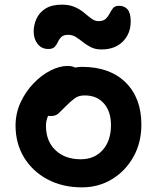

<svg xmlns="http://www.w3.org/2000/svg" viewBox="-20 -795 675 827"><path d="M333 12Q249 12 184.5 -22.5Q120 -57 83.5 -117Q47 -177 47 -254Q47 -307 68.5 -353.5Q90 -400 124 -435.5Q158 -471 197 -491Q236 -511 271 -511Q290 -511 304 -504Q319 -507 333 -507Q453 -507 521 -440Q589 -373 589 -258Q589 -181 555 -120Q521 -59 463 -23.5Q405 12 333 12ZM178 -253Q178 -187 219 -148Q260 -109 328 -109Q387 -109 422.5 -149Q458 -189 458 -256Q458 -315 427.5 -349.5Q397 -384 345 -384Q319 -384 302.5 -372Q286 -360 266 -340Q244 -318 232 -306.5Q220 -295 197 -295Q192 -295 187 -296Q178 -275 178 -253ZM188 -584Q159 -584 142 -606Q125 -628 125 -659Q125 -687 137 -714Q149 -741 176 -758Q203 -775 247 -775Q279 -775 302.5 -764.5Q326 -754 343 -739.5Q360 -725 374.5 -714.5Q389 -704 404 -704Q425 -704 435.5 -714Q446 -724 452.5 -737Q459 -750 467 -760Q475 -770 493 -770Q516 -770 529.5 -754.5Q543 -739 543 -703Q543 -650 509 -616Q475 -582 417 -582Q391 -582 372 -591.5Q353 -601 337.5 -613.5Q322 -626 307 -635.5Q292 -645 274 -645Q254 -645 244.5 -636Q235 -627 229.5 -614.5Q224 -602 215.5 -593Q207 -584 188 -584Z"/></svg>

Font: Shantell Sans Normal
Style: Regular
Weight: 600
Designer: Stephen Nixon, Anya Danilova, Shantell Martin
Foundry: Arrow Type
Version: Version 1.009;[a7da0bfa3]